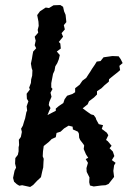

<svg xmlns="http://www.w3.org/2000/svg" viewBox="-20 -732 537 764"><path d="M100 12 68 5 57 7 47 1 36 -9 32 -24 38 -53 44 -65 40 -81 41 -103 51 -116 54 -130V-146L56 -155L55 -176L63 -187L67 -207L64 -220L71 -232L76 -249L80 -261L85 -286L88 -292L86 -309L93 -329L87 -339L86 -359L99 -376L96 -383L103 -402L104 -416L108 -431L109 -452L106 -461L103 -479L107 -498L109 -511L112 -527L124 -540L118 -552L122 -570L118 -586L132 -602L130 -613L134 -629L133 -646L128 -672L139 -687L162 -702L175 -700L193 -711L220 -712L231 -705L235 -687L241 -673L244 -644L234 -632L238 -615L225 -600L231 -586L214 -565L220 -559L222 -539L206 -527L218 -513L214 -496L208 -481L200 -468L197 -451L191 -438L188 -422L184 -401V-384L189 -378L181 -363L185 -347L176 -326L174 -314L181 -302L175 -289L169 -274L188 -284L202 -291V-300L214 -310L232 -322L237 -337L247 -351L268 -358L279 -365V-381L297 -395L308 -411L323 -422L332 -436L340 -448L346 -458L357 -474L365 -487L380 -489L392 -504L406 -506L427 -509L452 -508L460 -497L468 -481L455 -470L458 -453L449 -445L430 -430L414 -417L413 -407L395 -392L384 -381L366 -369V-356L354 -344L334 -329L329 -317L309 -301L325 -289L342 -277L353 -274L361 -263L363 -256L373 -238L390 -234L385 -219L405 -204L411 -194L402 -175L409 -170L424 -152L416 -142L429 -129L435 -111L425 -95L440 -84L434 -74L431 -52L434 -28L412 0L400 5L384 6L353 10L338 6L335 -7L336 -26L325 -48L324 -63L330 -84L321 -99L331 -104L322 -118L313 -139L315 -153L312 -158L299 -175L295 -184L294 -200L290 -208L270 -217L269 -228L253 -232L235 -221L221 -208L205 -203L202 -186L186 -179L174 -167L154 -151L151 -129L150 -110L154 -100L153 -87L152 -66L148 -50L143 -27L128 -13L112 4Z"/></svg>

Font: Winky Rough
Style: Italic
Weight: 400
Italic angle: -8.97852°
Designer: Simon Atzbach
Foundry: typofactur
Version: Version 1.206